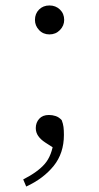

<svg xmlns="http://www.w3.org/2000/svg" viewBox="-20 -511 363 703"><path d="M76 172 65 146Q118 119 144 89Q170 59 177 4L188 38L146 11Q129 0 120 -13Q111 -26 111 -42Q111 -62 123.5 -76Q136 -90 159 -90Q172 -90 184 -86Q196 -82 206 -71Q211 -58 212.5 -46Q214 -34 214 -17Q214 50 176.5 96.5Q139 143 76 172ZM161 -385Q138 -385 123 -401Q108 -417 108 -438Q108 -461 123 -476Q138 -491 161 -491Q184 -491 199.5 -476Q215 -461 215 -438Q215 -417 199.5 -401Q184 -385 161 -385Z"/></svg>

Font: Noto Serif JP ExtraLight ExtraLight
Style: Regular
Weight: 250
Version: Version 2.003-H1;hotconv 1.1.1;makeotfexe 2.6.0